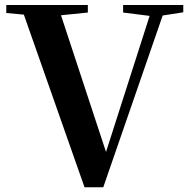

<svg xmlns="http://www.w3.org/2000/svg" viewBox="-20 -761 774 784"><path d="M325.1 3.6 63.6 -740.5H215.3L421.3 -115H404.5L409.3 -129.3L605.2 -740.5H659.1L401.7 3.6ZM5.7 -707.9V-740.5H338.7V-709.8L185 -694.2H154.1ZM482.7 -709.8V-740.5H728.4V-710.8L621.8 -694.2H606.3Z"/></svg>

Font: Source Han Serif JP VF
Style: Regular
Weight: 250
Designer: Ryoko NISHIZUKA 西塚涼子 (kana & ideographs); Frank Grießhammer (Latin, Greek & Cyrillic); Wenlong ZHANG 张文龙 (bopomofo); San
Foundry: Adobe
Version: Version 2.001;hotconv 1.1.0;makeotfexe 2.6.0